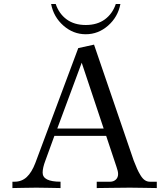

<svg xmlns="http://www.w3.org/2000/svg" viewBox="-20 -953 833 974"><path d="M239.3 -932.6H262.7Q279.3 -883.3 318.1 -854.7Q356.9 -826.2 415 -826.2Q473.1 -826.2 512 -854.7Q550.8 -883.3 567.4 -932.6H590.8Q578.1 -866.7 528.3 -823Q478.5 -779.3 415 -779.3Q351.6 -779.3 301.8 -823Q252 -866.7 239.3 -932.6ZM43 1V-31.2H53.7Q90.3 -31.2 115.7 -54.9Q141.1 -78.6 159.2 -126L377 -709L457 -726.6L658.2 -138.7Q668.9 -111.8 675.5 -96.7Q682.1 -81.5 692.6 -64.2Q703.1 -46.9 714.6 -39.1Q726.1 -31.2 740.2 -31.2H775.4V1Q766.1 1 714.4 0Q662.6 -1 638.7 -1Q614.7 -1 547.4 0Q480 1 470.7 1V-31.2H539.1Q555.7 -31.2 567.4 -41.7Q579.1 -52.2 579.1 -70.3Q579.1 -84 571.3 -105.5L518.6 -263.7H255.9L210 -137.7Q196.3 -101.6 196.3 -77.1Q196.3 -31.2 287.1 -31.2V1Q284.2 1 234.4 0Q184.6 -1 164.1 -1Q143.6 -1 94.7 0Q45.9 1 43 1ZM270.5 -300.8H505.9L394.5 -634.8Z"/></svg>

Font: Theano Old Style
Style: Regular
Weight: 400
Designer: Alexey Kryukov
Version: Version 2.00